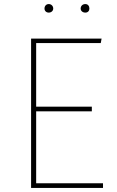

<svg xmlns="http://www.w3.org/2000/svg" viewBox="-20 -925 574 945"><path d="M220 -905C207 -905 199 -895 199 -883C199 -872 207 -863 220 -863C233 -863 242 -872 242 -883C242 -895 233 -905 220 -905ZM400 -905C386 -905 377 -895 377 -883C377 -872 386 -863 400 -863C413 -863 420 -872 420 -883C420 -895 413 -905 400 -905ZM480 -735H133V0H487V-23H158V-377H432V-400H158V-713H476Z"/></svg>

Font: Glow Sans SC Normal Thin
Style: Regular
Weight: 100
Designer: Ryoko NISHIZUKA (kana, bopomofo & ideographs); Paul D. Hunt (Latin, Greek & Cyrillic); Sandoll Communications, Soo-young
Version: Version 0.93